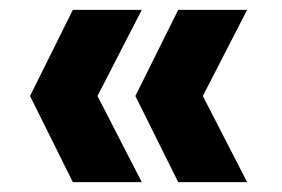

<svg xmlns="http://www.w3.org/2000/svg" viewBox="-20 -490 572 390"><path d="M342 -120 255 -295 342 -470H482L392 -295L482 -120ZM128 -120 41 -295 128 -470H268L178 -295L268 -120Z"/></svg>

Font: DM Sans 24pt Black
Style: Regular
Weight: 900
Designer: Colophon Foundry, Jonny Pinhorn
Foundry: Colophon Foundry
Version: Version 4.004;gftools[0.9.30]